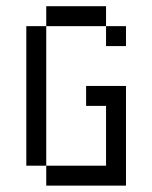

<svg xmlns="http://www.w3.org/2000/svg" viewBox="-20 -582 478 602"><path d="M250 -312.5H375V0H125V-62.5H312.5V-250H250ZM62.5 -500H125V-62.5H62.5ZM125 -562.5H312.5V-500H125ZM312.5 -500H375V-437.5H312.5Z"/></svg>

Font: Pixel Operator
Style: Regular
Weight: 400
Designer: Jayvee Enaguas (HarvettFox96)
Version: 2016.04.25